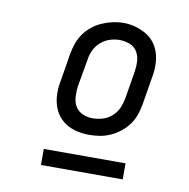

<svg xmlns="http://www.w3.org/2000/svg" viewBox="-64 -765 627 636"><g transform="rotate(10 250.0 -446.5)"><path d="M254 -317Q233 -317 213 -321.5Q193 -326 176.5 -336Q160 -346 148.5 -361.5Q137 -377 131.5 -396Q126 -415 126 -436Q126 -457 130 -477L145 -568Q148 -586 154 -604Q160 -622 171 -638Q182 -654 197.5 -666.5Q213 -679 230.5 -686.5Q248 -694 266 -698Q284 -702 302 -702Q323 -702 342.5 -696.5Q362 -691 379 -681Q396 -671 407.5 -655.5Q419 -640 424.5 -621Q430 -602 430 -581Q430 -560 426 -540L411 -449Q408 -431 402 -413Q396 -395 385 -379.5Q374 -364 358.5 -351.5Q343 -339 325.5 -331Q308 -323 290 -320Q272 -317 254 -317ZM255 -373Q272 -373 289 -378Q306 -383 320 -395.5Q334 -408 341 -424.5Q348 -441 351 -458L366 -549Q369 -567 368 -584.5Q367 -602 358.5 -616.5Q350 -631 333.5 -637.5Q317 -644 299 -644Q282 -644 265.5 -638.5Q249 -633 235.5 -621Q222 -609 214.5 -592.5Q207 -576 205 -559L189 -468Q187 -451 188 -433Q189 -415 197.5 -401Q206 -387 221.5 -380Q237 -373 255 -373Q255 -373 255 -373Q255 -373 255 -373ZM389 -191H114V-245H389Z"/></g></svg>

Font: Iosevka Curly Slab LtObl
Style: Regular
Weight: 300
Italic angle: -9°
Monospace: yes
Designer: Belleve Invis
Foundry: Belleve Invis
Version: Version 11.0.0; ttfautohint (v1.8.3)